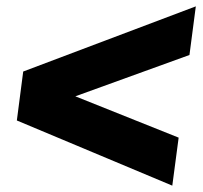

<svg xmlns="http://www.w3.org/2000/svg" viewBox="-20 -692 640 604"><path d="M522 -108 33 -313 53 -467 596 -672 576 -519 217 -389 542 -259Z"/></svg>

Font: Tanohe Sans
Style: Bold Italic
Weight: 700
Designer: Village Type and Design LLC & Cristiano Sobral
Foundry: Cooper Hewitt Smithsonian Design Museum
Version: Version 1.00;September 29, 2021;FontCreator 13.0.0.2655 64-b